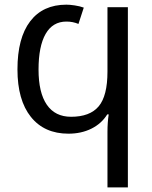

<svg xmlns="http://www.w3.org/2000/svg" viewBox="-20 -567 656 827"><path d="M266.1 -474.1Q207 -474.1 176.5 -420.9Q146 -367.7 146 -267.1Q146 -168 181.6 -116Q217.3 -64 286.1 -64Q367.2 -64 405 -108.9Q442.9 -153.8 442.9 -258.8V-536.1H530.8V240.2H442.9V1Q442.9 -40 448.2 -74.2H441.9Q417.5 -34.7 373.8 -12.9Q330.1 8.8 274.9 8.8Q170.9 8.8 113 -63.5Q55.2 -135.7 55.2 -268.1Q55.2 -403.3 109.9 -475.1Q164.6 -546.9 266.1 -546.9Q280.3 -546.9 302 -543.7Q323.7 -540.5 340.8 -534.2L317.9 -463.9Q293.9 -474.1 266.1 -474.1Z"/></svg>

Font: NotoPenekeko
Style: Regular
Weight: 400
Designer: Monotype Design team
Foundry: Monotype Imaging Inc.
Version: Version 1.04